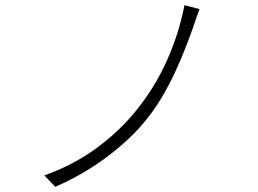

<svg xmlns="http://www.w3.org/2000/svg" viewBox="-20 -716 996 740"><path d="M749 -681Q743 -665 736 -645Q729 -625 724 -610Q711 -573 694 -529.5Q677 -486 656 -440.5Q635 -395 609 -350Q583 -305 552 -265Q519 -222 477 -182.5Q435 -143 388.5 -108.5Q342 -74 292 -45.5Q242 -17 193 4L151 -40Q261 -79 350.5 -144Q440 -209 508.5 -294.5Q577 -380 623 -482Q669 -584 691 -696Z"/></svg>

Font: Kinto Sans Light
Style: Regular
Weight: 300
Designer: Authors: Ryoko NISHIZUKA  (kana & ideographs); Paul D. Hunt (Latin, Greek & Cyrillic); Wenlong ZHANG  (bopomofo); Sandol
Foundry: Adobe Systems Incorporated, ookami Inc.
Version: Version 0.001